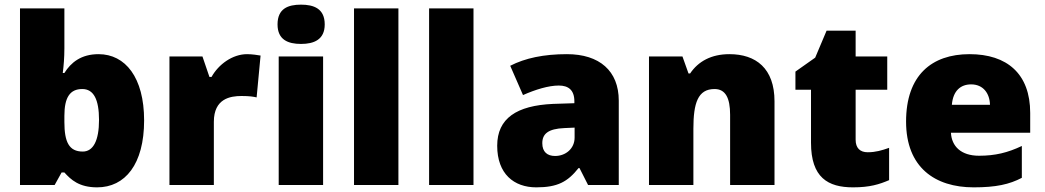

<svg xmlns="http://www.w3.org/2000/svg" viewBox="-20 -796 4494 826"><path d="M257 -588V-760H66V0H215L245 -54H257C285 -23 320 10 398 10C518 10 600 -89 600 -278C600 -463 519 -563 404 -563C329 -563 285 -527 257 -482H250C254 -513 257 -549 257 -588ZM334 -413C383 -413 406 -368 406 -280C406 -191 381 -144 336 -144C277 -144 257 -185 257 -271V-298C257 -377 281 -413 334 -413Z M1043 -563C980 -563 920 -519 890 -465H881L851 -553H709V0H900V-272C900 -372 971 -383 1019 -383C1054 -383 1071 -380 1084 -377L1101 -557C1090 -559 1064 -563 1043 -563Z M1275 -776C1219 -776 1174 -759 1174 -691C1174 -625 1219 -607 1275 -607C1330 -607 1377 -625 1377 -691C1377 -759 1330 -776 1275 -776ZM1370 -553H1179V0H1370Z M1694 0V-760H1503V0Z M2017 0V-760H1826V0Z M2419 -563C2319 -563 2239 -546 2175 -513L2230 -387C2284 -411 2340 -428 2384 -428C2425 -428 2451 -409 2451 -360V-352L2359 -349C2203 -342 2119 -287 2119 -169C2119 -48 2191 10 2287 10C2379 10 2422 -14 2469 -73H2473L2510 0H2642V-363C2642 -491 2559 -563 2419 -563ZM2408 -245 2452 -247V-204C2452 -157 2414 -125 2368 -125C2335 -125 2313 -142 2313 -180C2313 -220 2338 -242 2408 -245Z M3118 -563C3040 -563 2984 -532 2949 -480H2942L2916 -553H2772V0H2963V-242C2963 -352 2982 -413 3054 -413C3101 -413 3121 -375 3121 -302V0H3312V-360C3312 -502 3232 -563 3118 -563Z M3713 -141C3680 -141 3661 -159 3661 -195V-410H3797V-553H3661V-664H3536L3487 -548L3402 -488V-410H3469V-182C3469 -32 3542 10 3650 10C3722 10 3763 -3 3805 -21V-160C3774 -149 3747 -141 3713 -141Z M4151 -563C3988 -563 3878 -472 3878 -273C3878 -76 4002 10 4169 10C4265 10 4323 -3 4376 -31V-168C4315 -139 4261 -126 4192 -126C4114 -126 4074 -167 4071 -225H4412V-310C4412 -479 4312 -563 4151 -563ZM4158 -433C4210 -433 4238 -394 4239 -345H4075C4080 -406 4113 -433 4158 -433Z"/></svg>

Font: Noto Sans Gujarati Black
Style: Regular
Weight: 900
Designer: Jelle Bosma - Monotype Design Team, Universal Thirst
Foundry: Monotype Imaging Inc.
Version: Version 2.106